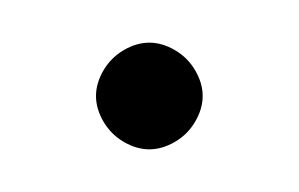

<svg xmlns="http://www.w3.org/2000/svg" viewBox="-20 -765 140 90"><path d="M25 -720Q25 -714 28.5 -708Q32 -702 38 -698.5Q44 -695 50 -695Q56 -695 62 -698.5Q68 -702 71.5 -708Q75 -714 75 -720Q75 -726 71.5 -732Q68 -738 62 -741.5Q56 -745 50 -745Q44 -745 38 -741.5Q32 -738 28.5 -732Q25 -726 25 -720Z"/></svg>

Font: Linefont ExtraLight
Style: Regular
Weight: 250
Monospace: yes
Version: Version 3.002;gftools[0.9.33]